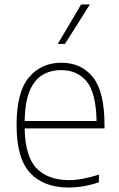

<svg xmlns="http://www.w3.org/2000/svg" viewBox="-20 -828 532 857"><path d="M286 9Q175.5 9 114.8 -55.8Q54 -120.5 54 -270Q54 -417.5 109.2 -482.8Q164.5 -548 253.5 -548Q343.5 -548 395 -483Q446.5 -418 446.5 -270V-255H90Q92.5 -128 144 -76Q195.5 -24 288 -24Q345 -24 421.5 -48.5V-14.5Q385 -2 351.8 3.5Q318.5 9 286 9ZM253.5 -515Q205 -515 169 -493.2Q133 -471.5 112.2 -421.8Q91.5 -372 90 -288H411Q408.5 -413.5 367 -464.2Q325.5 -515 253.5 -515ZM238 -632 342 -808H381L270 -632Z"/></svg>

Font: Encode Sans Th
Style: Regular
Weight: 100
Designer: Multiple Designers
Foundry: Impallari Type
Version: Version 3.002; ttfautohint (v1.8.3) -l 8 -r 50 -G 200 -x 14 